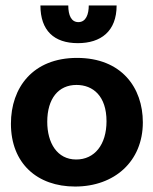

<svg xmlns="http://www.w3.org/2000/svg" viewBox="-20 -673 562 703"><path d="M503 -225C503 -352 425 -461 262 -461C100 -461 20 -352 20 -220C20 -75 116 10 255 10C399 10 503 -82 503 -225ZM370 -229C370 -143 326 -89 259 -89C189 -89 153 -150 153 -227C153 -312 194 -362 260 -362C321 -362 370 -321 370 -229ZM407 -653H305C305 -621 295 -592 267 -592C241 -592 230 -617 230 -653H128C128 -561 178 -515 265 -515C349 -515 407 -558 407 -653Z"/></svg>

Font: Zilla Slab Bold
Style: Regular
Weight: 700
Designer: Typotheque.com
Foundry: Typotheque type foundry
Version: Version 1.3; 2018